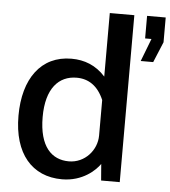

<svg xmlns="http://www.w3.org/2000/svg" viewBox="-54 -813 775 873"><g transform="rotate(5 333.5 -377.0)"><path d="M261 10C355 10 412 -45 433 -75L439 0H524V-762H412V-472C369 -520 316 -540 257 -540C118 -540 39 -430 39 -261C39 -88 124 10 261 10ZM285 -74C207 -74 149 -129 149 -265C149 -395 206 -456 288 -456C342 -456 385 -428 412 -365V-203C412 -136 358 -74 285 -74ZM628 -557 667 -651V-764H582V-661H611L571 -557Z"/></g></svg>

Font: Cheyenne Sans Medium
Style: Regular
Weight: 500
Designer: The Public Sans project authors (U.S. Web Design System), Libre Franklin designed by Pablo Impallari and Rodrigo Fuenzal
Foundry: The Cheyenne Sans Project Authors
Version: Version 2.007